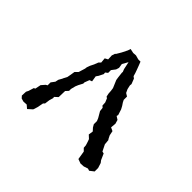

<svg xmlns="http://www.w3.org/2000/svg" viewBox="-92 -637 785 785"><g transform="rotate(-45 300.0 -245.0)"><path d="M528 -228V-215L510 -208L494 -202L480 -197L466 -193L460 -185L437 -176L429 -177L411 -173L396 -166L388 -153H369L359 -148L347 -140L334 -133L309 -125L302 -127L293 -113L276 -108L253 -110L246 -95L226 -91L212 -84L208 -81L186 -79L158 -65L156 -56L129 -44L120 -37L98 -30H78L64 -48L67 -58L61 -76L60 -94L67 -113L104 -119L115 -130L128 -131L144 -136L155 -140L168 -154L188 -151L200 -162L212 -169H230L240 -173L244 -175L268 -189L285 -191L291 -198L308 -199L325 -206L329 -212L343 -215L358 -216L372 -218L405 -232L418 -234L444 -237L446 -236L459 -241L492 -248L467 -262L448 -259L435 -263L418 -276H402L394 -286L386 -285L366 -295L356 -302L331 -298L327 -309L306 -317H299L280 -327L268 -332L248 -337H237L225 -348L189 -349L176 -363L170 -362L153 -367L131 -370L125 -376L99 -381L80 -387L63 -406L75 -420L74 -438L78 -452L87 -460L110 -459L120 -454L143 -447L146 -441L171 -436L187 -422L191 -415H208L224 -403L238 -400L254 -391H255L272 -382L288 -379L307 -376L319 -364L338 -358L348 -355L356 -354L370 -349L386 -341L404 -334L412 -326L434 -328L441 -315L463 -316L478 -311V-309L500 -296L524 -284L536 -280L532 -261L533 -246Z"/></g></svg>

Font: Winky Rough Light
Style: Regular
Weight: 300
Designer: Simon Atzbach
Foundry: typofactur
Version: Version 1.206; ttfautohint (v1.8.4.7-5d5b)